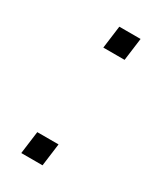

<svg xmlns="http://www.w3.org/2000/svg" viewBox="-139 -564 520 618"><g transform="rotate(30 121.5 -255.0)"><path d="M47 0 58 -84H137L126 0ZM106 -426 117 -510H196L185 -426Z"/></g></svg>

Font: Chivo Medium ExtraLight
Style: Italic
Weight: 250
Italic angle: -8.05°
Version: Version 2.002